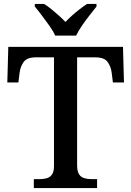

<svg xmlns="http://www.w3.org/2000/svg" viewBox="-20 -951 664 971"><path d="M151 0V-45H179Q199 -45 216 -49.5Q233 -54 243 -68.5Q253 -83 253 -111V-661H161Q117 -661 100 -638Q83 -615 79 -582L73 -534H17L22 -714H602L607 -534H551L545 -582Q541 -615 524 -638Q507 -661 462 -661H370V-115Q370 -85 379.5 -70Q389 -55 406 -50Q423 -45 443 -45H471V0ZM259 -771Q249 -794 230 -820.5Q211 -847 191.5 -873Q172 -899 156 -918V-931H203Q221 -920 240 -904.5Q259 -889 277.5 -872.5Q296 -856 311 -840Q326 -856 344.5 -872.5Q363 -889 383 -904.5Q403 -920 420 -931H468V-918Q453 -899 432.5 -873Q412 -847 394 -820.5Q376 -794 365 -771Z"/></svg>

Font: Noto Serif Armenian Medium
Style: Regular
Weight: 500
Version: Version 2.007